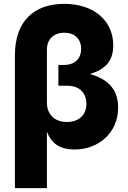

<svg xmlns="http://www.w3.org/2000/svg" viewBox="-20 -757 655 981"><path d="M56.2 204.1H219.7V-84C241.7 -27.3 281.7 6.8 360.4 6.8C484.4 6.8 583.5 -78.6 583.5 -207.5C583.5 -306.2 524.9 -354.5 439.5 -378.9C515.1 -401.4 558.6 -442.4 558.6 -525.4C558.6 -650.9 460.4 -737.3 308.1 -737.3C154.8 -737.3 56.2 -649.9 56.2 -474.6ZM321.3 -133.8C258.3 -133.8 219.7 -173.3 219.7 -232.4V-503.4C219.7 -556.6 254.4 -589.8 309.1 -589.8C361.3 -589.8 394.5 -558.1 394.5 -507.3C394.5 -457 361.3 -425.3 308.6 -425.3H278.3V-318.8H325.7C384.8 -318.8 421.4 -283.2 421.4 -226.1C421.4 -169.4 383.3 -133.8 321.3 -133.8Z"/></svg>

Font: Inter ExtraBold
Style: Regular
Weight: 800
Designer: Rasmus Andersson
Foundry: rsms
Version: Version 4.001;git-9221beed3